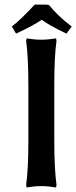

<svg xmlns="http://www.w3.org/2000/svg" viewBox="-20 -820 336 846"><path d="M162.1 -645Q190.9 -645 227.1 -650.9L229 -639.2Q219.2 -574.2 219.2 -442.9V-202.1Q219.2 -76.2 229 -5.9L227.1 5.9Q190.9 0 162.1 0Q132.8 0 97.2 5.9L95.2 -5.9Q105 -72.3 105 -202.1V-442.9Q105 -568.8 95.2 -639.2L97.2 -650.9Q132.8 -645 162.1 -645ZM184.1 -799.8 195.8 -797.9Q235.4 -749 295.9 -703.1L272.9 -671.9Q195.8 -708.5 164.1 -732.9Q126.5 -707 50.8 -671.9L32.2 -703.1Q73.7 -735.4 132.8 -799.8Z"/></svg>

Font: Linear Smooth
Style: Bold
Weight: 700
Designer: Philipp H. Poll, Flanker
Foundry: Philipp H. Poll, reworked by Flanker
Version: Version 1.061 | FøM Fix